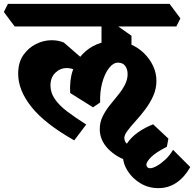

<svg xmlns="http://www.w3.org/2000/svg" viewBox="-76 -675 1004 993"><path d="M596 161Q527 140 483.5 95Q440 50 440 -7Q440 -42 454.5 -72Q469 -102 490.5 -129Q512 -156 533.5 -182Q555 -208 569.5 -235.5Q584 -263 584 -292Q584 -316 572 -333.5Q560 -351 534 -351Q509 -351 487 -322Q465 -293 452.5 -246.5Q440 -200 442 -145L405 -120L287 -194Q283 -261 300.5 -311Q318 -361 351 -395Q384 -429 425.5 -446Q467 -463 512 -463Q559 -463 599 -446Q639 -429 669 -399.5Q699 -370 716 -333.5Q733 -297 733 -257Q733 -216 716.5 -179Q700 -142 675 -109Q650 -76 625 -48.5Q600 -21 583.5 1Q567 23 567 38Q567 59 583.5 71Q600 83 630 88ZM308 51Q156 -35 87 -121.5Q18 -208 18 -293Q18 -352 44.5 -390Q71 -428 110.5 -447.5Q150 -467 191 -467Q208 -467 224 -464Q240 -461 254 -455L404 -325L375 -258L348 -290Q329 -307 308.5 -315Q288 -323 269 -323Q235 -323 210 -298.5Q185 -274 185 -233Q185 -196 207.5 -163Q230 -130 271.5 -98.5Q313 -67 370 -31ZM743 298Q692 298 650.5 273Q609 248 584.5 209.5Q560 171 560 134Q560 99 580.5 67.5Q601 36 636.5 10.5Q672 -15 716 -32L795 42L787 84Q730 113 705.5 137.5Q681 162 681 177Q681 184 686 189.5Q691 195 701 195Q714 195 735.5 183Q757 171 779.5 150Q802 129 819 100L908 189Q878 242 836.5 270Q795 298 743 298ZM604 -362 449 -395V-590L499 -564L604 -490ZM0 -538 -56 -613 -35 -655H801L857 -580L836 -538Z"/></svg>

Font: Eczar
Style: Bold
Weight: 700
Designer: Vaibhav Singh
Foundry: Rosetta Type Foundry
Version: Version 2.000